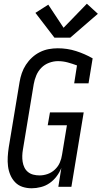

<svg xmlns="http://www.w3.org/2000/svg" viewBox="-20 -1002 545 1030"><path d="M150 8Q124 8 101 0.5Q78 -7 61.5 -24Q45 -41 35.5 -63.5Q26 -86 23 -110.5Q20 -135 21.5 -160.5Q23 -186 27 -212L85 -562Q89 -586 97 -609.5Q105 -633 119 -654.5Q133 -676 152 -693.5Q171 -711 194 -722.5Q217 -734 241.5 -738.5Q266 -743 290 -743Q341 -743 388 -728Q435 -713 477 -689L455 -555H378L393 -651Q369 -660 343.5 -667Q318 -674 291 -674Q267 -674 243 -665Q219 -656 201.5 -638Q184 -620 174.5 -597Q165 -574 161 -551L103 -200Q100 -183 99.5 -166.5Q99 -150 101.5 -134Q104 -118 111 -103.5Q118 -89 130.5 -79Q143 -69 159 -65Q175 -61 192 -61Q214 -61 235.5 -68.5Q257 -76 274.5 -92.5Q292 -109 301 -130Q310 -151 313 -173L339 -330H236L248 -399H429L363 0H293L309 -101Q300 -78 284 -56.5Q268 -35 246.5 -20Q225 -5 199.5 1.5Q174 8 150 8ZM272 -800 170 -933 239 -977 321 -853 446 -982 505 -928 357 -800Z"/></svg>

Font: Iosevka QP
Style: Italic
Weight: 400
Italic angle: -9°
Designer: Belleve Invis
Foundry: Belleve Invis
Version: Version 20.0.0; ttfautohint (v1.8.4)